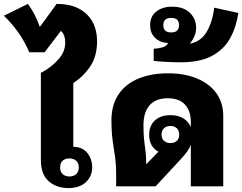

<svg xmlns="http://www.w3.org/2000/svg" viewBox="-63 -948 1233 977"><path d="M431 -739Q431 -664 398 -613Q365 -562 310 -525V-201Q357 -200 381.5 -169.5Q406 -139 406 -96Q406 -51 374 -21Q342 9 285 9Q225 9 185 -25.5Q145 -60 145 -135V-577Q198 -605 233.5 -645Q269 -685 269 -731Q269 -750 263.5 -765.5Q258 -781 247 -791L164 -682H86Q62 -738 30 -783Q-2 -828 -43 -868L79 -928Q118 -875 138 -814H142L225 -928Q295 -928 340.5 -903Q386 -878 408.5 -835.5Q431 -793 431 -739ZM290 -142Q269 -142 256 -130.5Q243 -119 243 -96Q243 -74 256 -62Q269 -50 290 -50Q311 -50 324.5 -62Q338 -74 338 -96Q338 -118 324.5 -130Q311 -142 290 -142Z M528 0V-63Q528 -102 524.5 -133Q521 -164 516 -193Q511 -222 507.5 -256Q504 -290 504 -334Q504 -414 540 -467.5Q576 -521 641 -548Q706 -575 793 -575Q875 -575 938.5 -549Q1002 -523 1037.5 -474.5Q1073 -426 1073 -357V0H908V-213Q901 -192 887 -173.5Q873 -155 855 -136L729 0ZM667 -310Q667 -264 670.5 -234.5Q674 -205 677.5 -178.5Q681 -152 681 -112L743 -176Q696 -202 696 -262Q696 -308 725 -335Q754 -362 805 -362Q844 -362 870.5 -345.5Q897 -329 908 -301V-327Q908 -382 879 -415Q850 -448 790 -448Q730 -448 698.5 -412.5Q667 -377 667 -310ZM804 -220Q824 -220 836.5 -231Q849 -242 849 -263Q849 -284 836.5 -295.5Q824 -307 804 -307Q784 -307 771.5 -295.5Q759 -284 759 -263Q759 -243 771.5 -231.5Q784 -220 804 -220Z M857 -631Q821 -631 784 -633Q747 -635 719 -638V-700Q743 -701 764 -707Q785 -713 792 -729Q752 -731 726.5 -755Q701 -779 701 -821Q701 -865 732.5 -889.5Q764 -914 812 -914Q872 -914 903.5 -882.5Q935 -851 935 -807Q935 -785 926.5 -764.5Q918 -744 903 -726Q958 -735 988 -785Q1018 -835 1027 -909L1150 -882Q1139 -809 1107.5 -752.5Q1076 -696 1015.5 -663.5Q955 -631 857 -631ZM808 -783Q848 -783 848 -820Q848 -857 808 -857Q768 -857 768 -820Q768 -783 808 -783Z"/></svg>

Font: Noto Sans Thai Looped ExtraBold
Style: Regular
Weight: 800
Designer: Sasikarn Vongin, Ben Mitchell
Foundry: The Fontpad Ltd
Version: Version 1.001; ttfautohint (v1.8.4.7-5d5b)